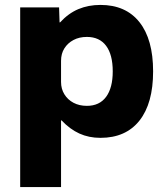

<svg xmlns="http://www.w3.org/2000/svg" viewBox="-20 -550 673 780"><path d="M388 -530Q491 -530 546.5 -460Q602 -390 602 -260Q602 -130 546.5 -60Q491 10 388 10Q341 10 302.5 -7.5Q264 -25 230 -61H228V210H62V-520H220L222 -459H224Q258 -496 298.5 -513Q339 -530 388 -530ZM333 -400Q302 -400 278.5 -387.5Q255 -375 241.5 -353.5Q228 -332 228 -303V-217Q228 -189 241.5 -167Q255 -145 278.5 -132.5Q302 -120 333 -120Q384 -120 411 -156.5Q438 -193 438 -260Q438 -328 411 -364Q384 -400 333 -400Z"/></svg>

Font: M PLUS 2 Thin ExtraBold
Style: Regular
Weight: 800
Version: Version 1.001